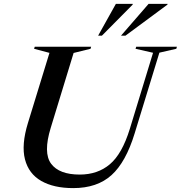

<svg xmlns="http://www.w3.org/2000/svg" viewBox="-20 -955 928 986"><path d="M240.5 -298.5Q201 -170 242.5 -114.2Q284 -58.5 389.5 -58.5Q481.5 -58.5 544.2 -111.5Q607 -164.5 646.5 -292.5L766 -684L676 -704.5L679.5 -715H888.5L885.5 -704.5L798.5 -684.5L671.5 -270Q626.5 -122.5 552.8 -55.8Q479 11 356 11Q256 11 191.8 -25.8Q127.5 -62.5 108.2 -136.8Q89 -211 123.5 -323.5L234 -683.5L155 -704.5L158.5 -715H448L445 -704.5L358 -683ZM601.5 -772 743 -935H841L839.5 -931L624.5 -772ZM484 -772 575 -935H662L661 -931L503.5 -772Z"/></svg>

Font: Newsreader Display Medium
Style: Italic
Weight: 500
Italic angle: -17°
Designer: Hugues Gentile
Foundry: Production Type
Version: Version 1.001